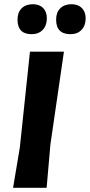

<svg xmlns="http://www.w3.org/2000/svg" viewBox="-20 -890 426 910"><path d="M136 -870Q167 -870 184.5 -852Q202 -834 202 -803Q202 -769 182.5 -748.5Q163 -728 130 -728Q63 -728 63 -797Q63 -831 82.5 -850.5Q102 -870 136 -870ZM319 -870Q350 -870 368 -852Q386 -834 386 -803Q386 -769 366.5 -748.5Q347 -728 314 -728Q246 -728 246 -797Q246 -831 265.5 -850.5Q285 -870 319 -870ZM283 -645 219 -206 201 0H42L74 -191L122 -645Z"/></svg>

Font: Alegreya Sans SC ExtraBold
Style: Italic
Weight: 800
Italic angle: -7°
Designer: Juan Pablo del Peral
Foundry: Huerta Tipografica
Version: Version 2.007